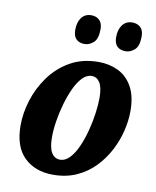

<svg xmlns="http://www.w3.org/2000/svg" viewBox="-85 -821 729 897"><g transform="rotate(10 279.0 -372.5)"><path d="M227 10Q143 10 91 -40Q39 -90 39 -192Q39 -249 58 -310.5Q77 -372 115.5 -425.5Q154 -479 212 -512.5Q270 -546 348 -546Q399 -546 441 -525.5Q483 -505 508 -460.5Q533 -416 533 -345Q533 -301 521.5 -252.5Q510 -204 486 -157.5Q462 -111 425.5 -73Q389 -35 339.5 -12.5Q290 10 227 10ZM248 -65Q273 -65 294 -87.5Q315 -110 331 -146.5Q347 -183 358 -225.5Q369 -268 374.5 -309Q380 -350 380 -380Q380 -431 365.5 -453.5Q351 -476 327 -476Q303 -476 282.5 -454.5Q262 -433 246 -398.5Q230 -364 218 -322Q206 -280 199.5 -238.5Q193 -197 193 -163Q193 -112 207.5 -88.5Q222 -65 248 -65ZM462 -617Q436 -617 421.5 -631Q407 -645 407 -675Q407 -711 424 -733Q441 -755 470 -755Q494 -755 509 -741Q524 -727 524 -698Q524 -652 504 -634.5Q484 -617 462 -617ZM267 -617Q242 -617 227.5 -631Q213 -645 213 -675Q213 -711 229.5 -733Q246 -755 276 -755Q299 -755 314 -741Q329 -727 329 -698Q329 -652 309 -634.5Q289 -617 267 -617Z"/></g></svg>

Font: Noto Serif Condensed ExtraBold
Style: Italic
Weight: 800
Width: 3
Italic angle: -12°
Designer: Monotype Design Team
Foundry: Monotype Imaging Inc.
Version: Version 2.014; ttfautohint (v1.8.4.7-5d5b)